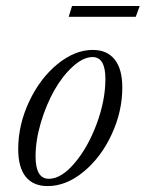

<svg xmlns="http://www.w3.org/2000/svg" viewBox="-20 -612 488 643"><path d="M210 -555.7 221.2 -591.8H447.8L434.6 -555.7ZM139.6 11.2Q91.3 11.2 66.2 -20Q41 -51.3 41 -112.8Q41 -193.8 77.4 -271.5Q113.8 -349.1 172.1 -397Q230.5 -444.8 290.5 -444.8Q338.4 -444.8 364 -412.8Q389.6 -380.9 389.6 -318.8Q389.6 -238.8 354 -161.9Q318.4 -85 260 -36.9Q201.7 11.2 139.6 11.2ZM143.6 -13.2Q185.1 -13.2 229.7 -65.7Q274.4 -118.2 303.7 -197Q333 -275.9 333 -347.7Q333 -420.9 290 -420.9Q258.8 -420.9 223.9 -389.2Q189 -357.4 161.9 -309.6Q134.8 -261.7 116.9 -201.7Q99.1 -141.6 99.1 -88.4Q99.1 -13.2 143.6 -13.2Z"/></svg>

Font: Elstob Light
Style: Italic
Weight: 300
Italic angle: -20°
Designer: Peter S. Baker
Version: Version 1.015